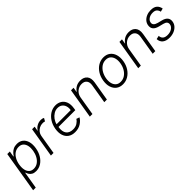

<svg xmlns="http://www.w3.org/2000/svg" viewBox="261 -1816 3282 3282"><g transform="rotate(-45 1901.5 -175.0)"><path d="M2.8 204.5 127.8 -545.5H189.3L172.2 -441.4H180Q195 -465.9 219.1 -491.7Q243.3 -517.4 279.1 -535.2Q315 -552.9 365.1 -552.9Q432.5 -552.9 477.3 -517.6Q522 -482.2 539.8 -419Q557.5 -355.8 543.7 -271.3Q529.8 -186.8 490.9 -123.2Q452.1 -59.7 395.6 -24.1Q339.1 11.4 272.4 11.4Q223 11.4 192.6 -6.4Q162.3 -24.1 146.3 -50.2Q130.3 -76.3 123.2 -101.2H117.5L66.4 204.5ZM144.9 -272.4Q134.2 -206.7 145.2 -155.5Q156.2 -104.4 188.4 -75.5Q220.5 -46.5 273.1 -46.5Q327.4 -46.5 370.2 -76.5Q413 -106.5 441.2 -157.7Q469.5 -208.8 480.1 -272.4Q490.4 -335.2 479.8 -385.7Q469.1 -436.1 437 -465.7Q404.8 -495.4 349.8 -495.4Q296.5 -495.4 254.3 -466.8Q212 -438.2 183.8 -388Q155.5 -337.7 144.9 -272.4Z M637.1 0 728 -545.5H789.4L775.2 -461.6H779.8Q802.9 -502.8 847.7 -528.2Q892.4 -553.6 944.6 -553.6Q984.7 -553.6 1008.2 -536.9L978 -483.3Q960.9 -491.8 929 -491.8Q886.4 -491.8 850.1 -473.7Q813.9 -455.6 789.6 -424.2Q765.3 -392.8 758.5 -352.3L700.3 0Z M1215.6 11.4Q1139.2 11.4 1089.3 -24.3Q1039.4 -60 1019.7 -123.4Q1000 -186.8 1013.8 -269.5Q1027.7 -352.3 1068.5 -416.2Q1109.4 -480.1 1169.2 -516.5Q1229 -552.9 1299.7 -552.9Q1359 -552.9 1407 -524Q1454.9 -495 1478 -435.7Q1501.1 -376.4 1485.8 -285.2L1480.8 -253.9H1074.2Q1058.2 -151.3 1098 -98.9Q1137.8 -46.5 1224.4 -46.5Q1283 -46.5 1324.6 -73Q1366.1 -99.4 1387.8 -136L1444.2 -116.5Q1417.3 -65 1357.6 -26.8Q1297.9 11.4 1215.6 11.4ZM1083.8 -309.7H1425.4Q1434.3 -362.2 1420.5 -404.3Q1406.6 -446.4 1373.4 -470.9Q1340.2 -495.4 1291.2 -495.4Q1242.9 -495.4 1199.8 -469.1Q1156.6 -442.8 1125.9 -400.6Q1095.2 -358.3 1083.8 -309.7Z M1697.4 -340.9 1641 0H1577.8L1668.7 -545.5H1730.1L1715.9 -459.9H1721.6Q1747.2 -501.8 1792.4 -527.2Q1837.7 -552.6 1897.7 -552.6Q1979.8 -552.6 2022.7 -501.4Q2065.7 -450.3 2049.7 -353.3L1990.4 0H1927.2L1985.4 -349.4Q1996.4 -416.2 1966.3 -455.4Q1936.1 -494.7 1872.5 -494.7Q1808.2 -494.7 1759.1 -453.5Q1709.9 -412.3 1697.4 -340.9Z M2372.2 11.4Q2300.4 11.4 2251.6 -25Q2202.8 -61.4 2182.4 -126.1Q2161.9 -190.7 2175.8 -275.2Q2189.3 -357.6 2229.6 -420.1Q2269.9 -482.6 2328.8 -517.8Q2387.8 -552.9 2457 -552.9Q2529.1 -552.9 2577.9 -516.3Q2626.8 -479.8 2647.2 -415.1Q2667.6 -350.5 2653.8 -265.6Q2640.3 -183.9 2600 -121.4Q2559.7 -58.9 2500.7 -23.8Q2441.8 11.4 2372.2 11.4ZM2373.2 -46.5Q2431.1 -46.5 2476.9 -77.6Q2522.7 -108.7 2552.6 -160.7Q2582.4 -212.7 2592.3 -275.2Q2602.3 -335.2 2590.4 -385.1Q2578.5 -435 2545.1 -465.2Q2511.7 -495.4 2456.3 -495.4Q2398.8 -495.4 2353 -464Q2307.2 -432.5 2277.3 -380.3Q2247.5 -328.1 2237.2 -265.6Q2227.3 -206 2239 -156.1Q2250.7 -106.2 2284.3 -76.3Q2317.8 -46.5 2373.2 -46.5Z M2867.9 -340.9 2811.4 0H2748.2L2839.1 -545.5H2900.6L2886.4 -459.9H2892Q2917.6 -501.8 2962.9 -527.2Q3008.2 -552.6 3068.2 -552.6Q3150.2 -552.6 3193.2 -501.4Q3236.2 -450.3 3220.2 -353.3L3160.9 0H3097.7L3155.9 -349.4Q3166.9 -416.2 3136.7 -455.4Q3106.5 -494.7 3043 -494.7Q2978.7 -494.7 2929.5 -453.5Q2880.3 -412.3 2867.9 -340.9Z M3765.3 -425.8 3704.5 -410.2Q3697.4 -447.1 3672.6 -472.1Q3647.7 -497.2 3592.7 -497.2Q3536.9 -497.2 3497 -470.3Q3457 -443.5 3450.3 -402Q3438.9 -335.9 3533.7 -311.4L3613.3 -291.2Q3745 -257.1 3726.9 -146.3Q3719.5 -100.5 3687.9 -64.8Q3656.2 -29.1 3607.4 -8.9Q3558.6 11.4 3498.6 11.4Q3418.3 11.4 3372.2 -24.9Q3326 -61.1 3322.8 -129.3L3386.4 -143.5Q3392.4 -45.5 3505.3 -45.5Q3568.5 -45.5 3611.3 -74.2Q3654.1 -103 3660.9 -145.2Q3672.6 -212.4 3586.6 -233.3L3501.8 -254.6Q3367.2 -289.1 3386 -400.9Q3393.5 -446 3423.7 -480.1Q3453.8 -514.2 3500 -533.6Q3546.2 -552.9 3600.9 -552.9Q3676.1 -552.9 3715.6 -519Q3755 -485.1 3765.3 -425.8Z"/></g></svg>

Font: Inter UI Light
Style: Italic
Weight: 300
Italic angle: 9.39999°
Designer: Rasmus Andersson
Foundry: rsms
Version: 3.2;8d6f07862